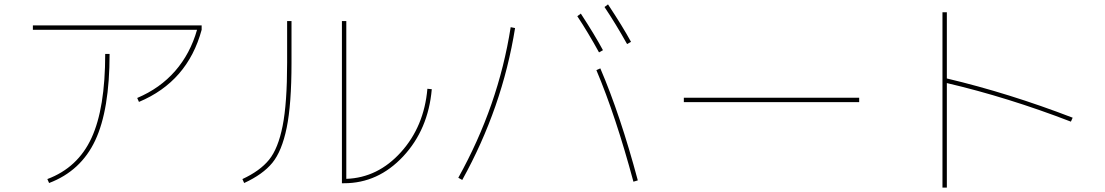

<svg xmlns="http://www.w3.org/2000/svg" viewBox="-20 -816 5040 876"><path d="M130 -680V-700H900V-680Q836 -444 614 -351L606 -369Q710 -413 779 -492Q848 -571 879 -680ZM460 -570H480Q480 -315 414.5 -175.5Q349 -36 204 19L196 1Q335 -51 397.5 -186.5Q460 -322 460 -570Z M1290 -720H1310V-530Q1310 -340 1288 -233Q1266 -126 1222.5 -73Q1179 -20 1094 19L1086 1Q1166 -36 1207.5 -87Q1249 -138 1269.5 -241.5Q1290 -345 1290 -530ZM1560 0Q1704 -5 1809.5 -122Q1915 -239 1930 -411L1950 -409Q1934 -225 1819.5 -102.5Q1705 20 1550 20H1540V-720H1560Z M2614 -742 2630 -754Q2694 -656 2731 -587L2713 -577Q2663 -668 2614 -742ZM2738 -784 2754 -796Q2821 -695 2859 -625L2841 -615Q2789 -708 2738 -784ZM2701 -496 2719 -504Q2810 -292 2890 7L2870 13Q2789 -288 2701 -496ZM2071 -5Q2254 -334 2310 -692L2330 -688Q2272 -325 2089 5Z M3100 -350V-370H3900V-350Z M4874 -279 4866 -261Q4578 -372 4300 -437V40H4280V-760H4300V-458Q4583 -391 4874 -279Z"/></svg>

Font: M PLUS 1p Thin
Style: Regular
Weight: 250
Version: Version 1.062